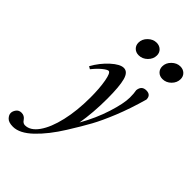

<svg xmlns="http://www.w3.org/2000/svg" viewBox="-369 -768 1102 1102"><g transform="rotate(45 181.5 -217.5)"><path d="M382.8 -555.7Q359.9 -555.7 345.2 -570.1Q330.6 -584.5 330.6 -606.4Q330.6 -635.3 353.5 -657.7Q376.5 -680.2 404.8 -680.2Q427.7 -680.2 442.6 -666Q457.5 -651.9 457.5 -629.4Q457.5 -600.6 435.1 -578.1Q412.6 -555.7 382.8 -555.7ZM189.9 -555.7Q167 -555.7 152.3 -570.1Q137.7 -584.5 137.7 -606.4Q137.7 -635.3 160.6 -657.7Q183.6 -680.2 211.9 -680.2Q234.9 -680.2 250 -666Q265.1 -651.9 265.1 -629.4Q265.1 -600.6 242.4 -578.1Q219.7 -555.7 189.9 -555.7ZM-30.3 244.6Q-65.4 244.6 -80.3 229Q-95.2 213.4 -95.2 197.8Q-95.2 182.6 -84 167.5Q-72.8 152.3 -51.8 152.3Q-28.3 152.3 -14.2 172.9Q-3.4 189.9 12.7 189.9Q55.7 189.9 90.8 140.4Q126 90.8 146 4.2Q166 -82.5 166 -188.5Q166 -263.7 156.2 -317.4Q146.5 -371.1 131.3 -371.1Q121.1 -371.1 97.4 -351.8Q73.7 -332.5 48.8 -301.3L33.2 -310.5Q64 -365.7 107.7 -405.3Q151.4 -444.8 181.2 -444.8Q213.9 -444.8 226.6 -397.9Q239.3 -351.1 239.3 -252.9Q239.3 -138.7 222.7 -43Q271.5 -128.4 298.8 -214.6Q326.2 -300.8 326.2 -349.1Q326.2 -382.8 321.8 -404.3Q326.2 -444.8 363.8 -444.8Q401.4 -444.8 401.4 -407.7Q372.6 -305.7 339.4 -224.1Q306.2 -142.6 277.8 -91.1Q249.5 -39.6 201.7 37.1Q145 128.4 84.2 186.5Q23.4 244.6 -30.3 244.6Z"/></g></svg>

Font: Elstob Medium
Style: Italic
Weight: 500
Italic angle: -20°
Designer: Peter S. Baker
Version: Version 1.015